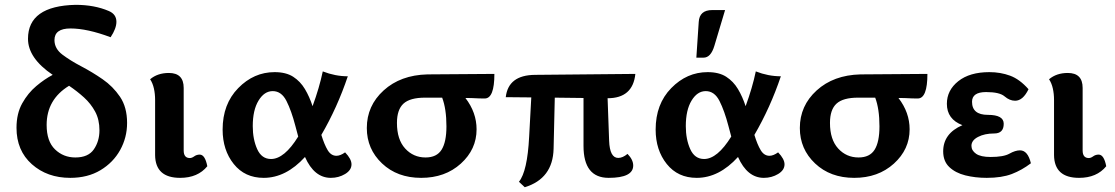

<svg xmlns="http://www.w3.org/2000/svg" viewBox="-20 -725 4589 790"><path d="M269 6.8Q174.3 6.8 111.1 -49.3Q47.9 -105.5 47.9 -199.2Q47.9 -257.8 71.5 -300Q95.2 -342.3 129.2 -370.8Q163.1 -399.4 196.8 -417Q95.2 -485.8 95.2 -565.4Q95.2 -700.7 291 -705.1Q368.7 -705.1 427.7 -679.7Q459 -666.5 459 -635.3Q459 -607.9 435.1 -571.8Q338.9 -607.9 270 -607.9Q204.1 -607.9 204.1 -560.1Q204.1 -524.9 236.8 -500.2Q269.5 -475.6 314.7 -451.9Q359.9 -428.2 402.3 -398.9Q444.8 -369.6 473.9 -326.7Q502.9 -283.7 502.9 -219.2Q502.9 -159.2 474.4 -107.7Q445.8 -56.2 393.3 -24.7Q340.8 6.8 269 6.8ZM290 -77.1Q343.3 -77.1 366.2 -110.6Q389.2 -144 389.2 -189Q389.2 -232.9 371.6 -265.6Q354 -298.3 325.7 -324Q297.4 -349.6 264.2 -372.1Q171.9 -315.9 171.9 -210.9Q171.9 -143.6 206.3 -110.4Q240.7 -77.1 290 -77.1Z M735.8 -106Q735.8 -74.7 761.2 -74.7Q769.5 -74.7 779.3 -81.8Q789.1 -88.9 801.8 -88.9Q823.7 -88.9 833 -41Q793.9 6.8 721.2 6.8Q619.1 6.8 618.2 -86.9V-314Q618.2 -338.9 613.3 -360.8Q608.4 -382.8 597.7 -398.9Q628.4 -424.8 674.8 -424.8Q735.8 -424.8 735.8 -363.3Z M1341.3 6.8Q1272.9 6.8 1234.9 -79.1Q1156.7 6.8 1064.9 6.8Q987.3 6.8 941.7 -50.3Q896 -107.4 896 -191.9Q896 -296.9 960.2 -362.5Q1024.4 -428.2 1109.9 -428.2Q1156.7 -428.2 1186.3 -409.2Q1215.8 -390.1 1234.6 -358.6Q1253.4 -327.1 1266.1 -288.1Q1293.9 -363.8 1308.1 -431.2Q1359.4 -411.1 1411.1 -411.1Q1367.7 -282.2 1302.2 -169.9Q1314.5 -129.9 1328.4 -106.9Q1342.3 -84 1364.3 -84Q1380.4 -84 1399.9 -98.1Q1426.3 -70.8 1426.3 -48.8Q1426.3 -24.9 1399.9 -9Q1373.5 6.8 1341.3 6.8ZM1095.2 -70.8Q1149.9 -70.8 1207 -163.1L1195.3 -207Q1179.2 -269 1158.7 -309.6Q1138.2 -350.1 1102.1 -350.1Q1067.4 -350.1 1043.7 -311Q1020 -272 1020 -206.1Q1020 -151.9 1038.3 -111.3Q1056.6 -70.8 1095.2 -70.8Z M1712.9 6.8Q1614.7 6.8 1552 -52.5Q1489.3 -111.8 1489.3 -198.2Q1489.3 -290 1558.6 -353Q1627.9 -416 1738.3 -418.9L2014.2 -420.9Q2014.2 -319.8 1974.6 -319.8Q1949.7 -319.8 1936 -320.8Q1922.4 -321.8 1895 -321.8Q1940.9 -262.2 1940.9 -192.9Q1940.9 -110.4 1876.2 -51.8Q1811.5 6.8 1712.9 6.8ZM1731 -77.1Q1776.9 -77.1 1796.9 -108.9Q1816.9 -140.6 1816.9 -205.1Q1816.9 -276.9 1799.3 -323.2H1729Q1667 -323.2 1640.1 -298.6Q1613.3 -273.9 1613.3 -219.2Q1613.3 -150.9 1647 -114Q1680.7 -77.1 1731 -77.1Z M2484.4 6.8Q2380.9 6.8 2380.9 -124.5V-321.8L2262.7 -323.2L2257.8 -112.8Q2254.9 9.8 2139.2 45.4L2115.2 22.9Q2149.9 -19.5 2157.2 -162.1L2166 -324.2L2061 -325.2Q2071.3 -416 2181.2 -417L2594.2 -420.9Q2584 -320.8 2480 -320.8L2486.3 -146Q2488.8 -75.2 2523.9 -75.2Q2542 -75.2 2562 -91.8Q2585.4 -67.9 2585.4 -43.9Q2585.4 6.8 2484.4 6.8Z M3123 6.8Q3054.7 6.8 3016.6 -79.1Q2938.5 6.8 2846.7 6.8Q2769 6.8 2723.4 -50.3Q2677.7 -107.4 2677.7 -191.9Q2677.7 -296.9 2741.9 -362.5Q2806.2 -428.2 2891.6 -428.2Q2938.5 -428.2 2968 -409.2Q2997.6 -390.1 3016.4 -358.6Q3035.2 -327.1 3047.9 -288.1Q3075.7 -363.8 3089.8 -431.2Q3141.1 -411.1 3192.9 -411.1Q3149.4 -282.2 3084 -169.9Q3096.2 -129.9 3110.1 -106.9Q3124 -84 3146 -84Q3162.1 -84 3181.6 -98.1Q3208 -70.8 3208 -48.8Q3208 -24.9 3181.6 -9Q3155.3 6.8 3123 6.8ZM2877 -70.8Q2931.6 -70.8 2988.8 -163.1L2977.1 -207Q2960.9 -269 2940.4 -309.6Q2919.9 -350.1 2883.8 -350.1Q2849.1 -350.1 2825.4 -311Q2801.8 -272 2801.8 -206.1Q2801.8 -151.9 2820.1 -111.3Q2838.4 -70.8 2877 -70.8ZM2875 -487.8H2845.2L2855 -634.8Q2857.9 -683.6 2910.6 -683.6H2963.4L2919.4 -536.6Q2904.8 -487.8 2875 -487.8Z M3494.6 6.8Q3396.5 6.8 3333.7 -52.5Q3271 -111.8 3271 -198.2Q3271 -290 3340.3 -353Q3409.7 -416 3520 -418.9L3795.9 -420.9Q3795.9 -319.8 3756.3 -319.8Q3731.4 -319.8 3717.8 -320.8Q3704.1 -321.8 3676.8 -321.8Q3722.7 -262.2 3722.7 -192.9Q3722.7 -110.4 3658 -51.8Q3593.3 6.8 3494.6 6.8ZM3512.7 -77.1Q3558.6 -77.1 3578.6 -108.9Q3598.6 -140.6 3598.6 -205.1Q3598.6 -276.9 3581.1 -323.2H3510.7Q3448.7 -323.2 3421.9 -298.6Q3395 -273.9 3395 -219.2Q3395 -150.9 3428.7 -114Q3462.4 -77.1 3512.7 -77.1Z M4040 6.8Q3992.7 6.8 3951.9 -3.4Q3911.1 -13.7 3886 -37.6Q3860.8 -61.5 3860.8 -102.1Q3860.8 -175.8 3939.9 -210Q3876 -234.4 3876 -297.9Q3876 -353.5 3922.9 -390.9Q3969.7 -428.2 4050.8 -428.2Q4096.7 -428.2 4136.2 -413.6Q4175.8 -398.9 4211.9 -357.9Q4189 -310.5 4156.7 -310.5Q4134.3 -310.5 4113.5 -328.4Q4092.8 -346.2 4037.6 -346.2Q3979.5 -346.2 3979.5 -306.2Q3979.5 -252.4 4044.7 -252.4Q4109.9 -252.4 4109.9 -215.8Q4109.9 -175.8 4070.6 -175.8Q4031.2 -175.8 4004.2 -161.6Q3977.1 -147.5 3977.1 -125Q3977.1 -105.5 3996.1 -92.3Q4015.1 -79.1 4055.7 -79.1Q4109.4 -79.1 4133.5 -92.8Q4157.7 -106.4 4176.8 -106.4Q4209 -106.4 4221.7 -53.2Q4184.6 -24.9 4143.1 -9Q4101.6 6.8 4040 6.8Z M4434.6 -106Q4434.6 -74.7 4460 -74.7Q4468.3 -74.7 4478 -81.8Q4487.8 -88.9 4500.5 -88.9Q4522.5 -88.9 4531.7 -41Q4492.7 6.8 4419.9 6.8Q4317.9 6.8 4316.9 -86.9V-314Q4316.9 -338.9 4312 -360.8Q4307.1 -382.8 4296.4 -398.9Q4327.1 -424.8 4373.5 -424.8Q4434.6 -424.8 4434.6 -363.3Z"/></svg>

Font: Bainsley
Style: Bold
Weight: 700
Designer: Paul James MIller
Foundry: High-Logic / Made with FontCreator
Version: Version 1.411;March 28, 2021;FontCreator 13.0.0.2683 64-bit